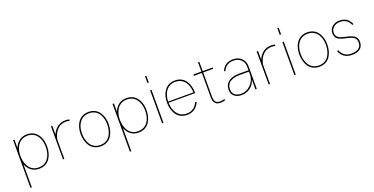

<svg xmlns="http://www.w3.org/2000/svg" viewBox="-27 -1560 5150 2646"><g transform="rotate(-20 2548.0 -237.0)"><path d="M109.9 -484.9V-362.8Q134.8 -425.8 182.4 -460.4Q230 -495.1 295.9 -495.1Q337.9 -495.1 372.3 -481.2Q406.7 -467.3 430.4 -443.4Q454.1 -419.4 470.2 -387Q486.3 -354.5 493.7 -318.4Q501 -282.2 501 -243.2Q501 -193.4 488.8 -149.2Q476.6 -105 452.6 -68.8Q428.7 -32.7 388.4 -11.5Q348.1 9.8 295.9 9.8Q229.5 9.8 181.9 -24.9Q134.3 -59.6 109.9 -122.1V215.8H89.8V-243.2V-484.9ZM481 -243.2Q481 -278.8 474.6 -311.8Q468.3 -344.7 453.9 -374.8Q439.5 -404.8 418.2 -427Q397 -449.2 365.5 -462.2Q334 -475.1 295.9 -475.1Q257.3 -475.1 225.8 -462.2Q194.3 -449.2 173.1 -427Q151.9 -404.8 137.2 -374.8Q122.6 -344.7 116.2 -311.8Q109.9 -278.8 109.9 -243.2Q109.9 -197.8 120.6 -157Q131.3 -116.2 152.8 -82.8Q174.3 -49.3 211.2 -29.5Q248 -9.8 295.9 -9.8Q334.5 -9.8 365.7 -22.9Q397 -36.1 418.2 -58.1Q439.5 -80.1 453.9 -110.4Q468.3 -140.6 474.6 -173.8Q481 -207 481 -243.2Z M665.5 -484.9V-356.9Q691.9 -421.4 742.4 -458.3Q793 -495.1 860.8 -495.1Q890.6 -495.1 917.5 -486.8L911.6 -467.8Q885.7 -475.1 860.8 -475.1Q795.4 -475.1 748.8 -437.7Q702.1 -400.4 679.7 -335.9Q665.5 -299.3 665.5 -282.2Q665 -282.2 665 -141.1L665.5 0H645.5V-484.9Z M1403.3 -243.2Q1403.3 -193.4 1391.4 -149.2Q1379.4 -105 1355.5 -68.8Q1331.5 -32.7 1291.3 -11.5Q1251 9.8 1198.7 9.8Q1146.5 9.8 1105.7 -11.5Q1064.9 -32.7 1041 -68.8Q1017.1 -105 1004.9 -149.2Q992.7 -193.4 992.7 -243.2Q992.7 -282.2 1000 -318.4Q1007.3 -354.5 1023.4 -387Q1039.6 -419.4 1063.2 -443.4Q1086.9 -467.3 1121.8 -481.2Q1156.7 -495.1 1198.7 -495.1Q1240.7 -495.1 1275.1 -481.2Q1309.6 -467.3 1333 -443.4Q1356.4 -419.4 1372.6 -387Q1388.7 -354.5 1396 -318.4Q1403.3 -282.2 1403.3 -243.2ZM1383.3 -243.2Q1383.3 -278.8 1377 -311.8Q1370.6 -344.7 1356.2 -374.8Q1341.8 -404.8 1320.8 -427Q1299.8 -449.2 1268.3 -462.2Q1236.8 -475.1 1198.7 -475.1Q1160.2 -475.1 1128.7 -462.2Q1097.2 -449.2 1075.9 -427Q1054.7 -404.8 1040 -374.8Q1025.4 -344.7 1019 -311.8Q1012.7 -278.8 1012.7 -243.2Q1012.7 -197.8 1023.4 -157Q1034.2 -116.2 1055.7 -82.8Q1077.1 -49.3 1114 -29.5Q1150.9 -9.8 1198.7 -9.8Q1246.1 -9.8 1282.7 -29.5Q1319.3 -49.3 1340.8 -82.8Q1362.3 -116.2 1372.8 -157Q1383.3 -197.8 1383.3 -243.2Z M1568.4 -484.9V-362.8Q1593.3 -425.8 1640.9 -460.4Q1688.5 -495.1 1754.4 -495.1Q1796.4 -495.1 1830.8 -481.2Q1865.2 -467.3 1888.9 -443.4Q1912.6 -419.4 1928.7 -387Q1944.8 -354.5 1952.1 -318.4Q1959.5 -282.2 1959.5 -243.2Q1959.5 -193.4 1947.3 -149.2Q1935.1 -105 1911.1 -68.8Q1887.2 -32.7 1846.9 -11.5Q1806.6 9.8 1754.4 9.8Q1688 9.8 1640.4 -24.9Q1592.8 -59.6 1568.4 -122.1V215.8H1548.3V-243.2V-484.9ZM1939.5 -243.2Q1939.5 -278.8 1933.1 -311.8Q1926.8 -344.7 1912.4 -374.8Q1897.9 -404.8 1876.7 -427Q1855.5 -449.2 1824 -462.2Q1792.5 -475.1 1754.4 -475.1Q1715.8 -475.1 1684.3 -462.2Q1652.8 -449.2 1631.6 -427Q1610.4 -404.8 1595.7 -374.8Q1581.1 -344.7 1574.7 -311.8Q1568.4 -278.8 1568.4 -243.2Q1568.4 -197.8 1579.1 -157Q1589.8 -116.2 1611.3 -82.8Q1632.8 -49.3 1669.7 -29.5Q1706.5 -9.8 1754.4 -9.8Q1793 -9.8 1824.2 -22.9Q1855.5 -36.1 1876.7 -58.1Q1897.9 -80.1 1912.4 -110.4Q1926.8 -140.6 1933.1 -173.8Q1939.5 -207 1939.5 -243.2Z M2119.1 -689.9V-590.8H2099.1V-689.9ZM2119.1 -484.9V0H2099.1V-484.9Z M2669.9 -243.2V-235.8H2279.3Q2280.3 -200.7 2287.4 -168.5Q2294.4 -136.2 2309.1 -107.2Q2323.7 -78.1 2344.7 -56.6Q2365.7 -35.2 2396.7 -22.5Q2427.7 -9.8 2465.3 -9.8Q2522 -9.8 2563.2 -38.3Q2604.5 -66.9 2627 -120.1L2646 -111.8Q2621.1 -53.7 2574.5 -22Q2527.8 9.8 2465.3 9.8Q2413.1 9.8 2372.3 -11.5Q2331.5 -32.7 2307.6 -68.8Q2283.7 -105 2271.5 -149.2Q2259.3 -193.4 2259.3 -243.2Q2259.3 -282.2 2266.6 -318.4Q2273.9 -354.5 2290 -387Q2306.2 -419.4 2329.8 -443.4Q2353.5 -467.3 2388.4 -481.2Q2423.3 -495.1 2465.3 -495.1Q2517.1 -495.1 2557.4 -473.9Q2597.7 -452.6 2621.6 -416.7Q2645.5 -380.9 2657.7 -336.7Q2669.9 -292.5 2669.9 -243.2ZM2279.3 -252.9H2649.9Q2648.9 -287.6 2641.8 -319.3Q2634.8 -351.1 2620.1 -379.6Q2605.5 -408.2 2584.5 -429.2Q2563.5 -450.2 2533 -462.6Q2502.4 -475.1 2465.3 -475.1Q2418.9 -475.1 2382.8 -456.5Q2346.7 -438 2325 -406.2Q2303.2 -374.5 2291.7 -335.7Q2280.3 -296.9 2279.3 -252.9Z M3019 -20 3022.9 0Q2986.3 9.8 2952.6 9.8Q2851.1 9.8 2851.1 -108.9V-464.8H2734.9V-484.9H2851.1V-620.1H2870.6V-484.9H3016.6V-464.8H2870.6V-108.9Q2870.6 -60.5 2889.2 -35.2Q2907.7 -9.8 2953.6 -9.8Q2980.5 -9.8 3019 -20Z M3487.3 -331.1V0H3467.3V-142.1Q3446.8 -71.3 3391.1 -30.8Q3335.4 9.8 3263.7 9.8Q3199.2 9.8 3158.4 -23.7Q3117.7 -57.1 3117.7 -120.1Q3117.7 -154.8 3129.6 -182.6Q3141.6 -210.4 3161.4 -228.3Q3181.2 -246.1 3208.7 -258.1Q3236.3 -270 3265.4 -274.9Q3294.4 -279.8 3326.7 -279.8H3467.3V-331.1Q3467.3 -395.5 3425.5 -435.3Q3383.8 -475.1 3319.3 -475.1Q3259.3 -475.1 3222.4 -450.9Q3185.5 -426.8 3164.6 -376L3146.5 -383.8Q3169.9 -440.4 3211.7 -467.8Q3253.4 -495.1 3319.3 -495.1Q3392.1 -495.1 3439.7 -449.5Q3487.3 -403.8 3487.3 -331.1ZM3467.3 -220.2V-259.8H3326.7Q3290 -259.8 3258.3 -252.9Q3226.6 -246.1 3198.5 -230.7Q3170.4 -215.3 3154.1 -187Q3137.7 -158.7 3137.7 -120.1Q3137.7 -65.4 3172.6 -37.6Q3207.5 -9.8 3263.7 -9.8Q3347.2 -9.8 3407.2 -73Q3467.3 -136.2 3467.3 -220.2Z M3682.1 -484.9V-356.9Q3708.5 -421.4 3759 -458.3Q3809.6 -495.1 3877.4 -495.1Q3907.2 -495.1 3934.1 -486.8L3928.2 -467.8Q3902.3 -475.1 3877.4 -475.1Q3812 -475.1 3765.4 -437.7Q3718.8 -400.4 3696.3 -335.9Q3682.1 -299.3 3682.1 -282.2Q3681.6 -282.2 3681.6 -141.1L3682.1 0H3662.1V-484.9Z M4059.1 -689.9V-590.8H4039.1V-689.9ZM4059.1 -484.9V0H4039.1V-484.9Z M4609.9 -243.2Q4609.9 -193.4 4597.9 -149.2Q4585.9 -105 4562 -68.8Q4538.1 -32.7 4497.8 -11.5Q4457.5 9.8 4405.3 9.8Q4353 9.8 4312.3 -11.5Q4271.5 -32.7 4247.6 -68.8Q4223.6 -105 4211.4 -149.2Q4199.2 -193.4 4199.2 -243.2Q4199.2 -282.2 4206.5 -318.4Q4213.9 -354.5 4230 -387Q4246.1 -419.4 4269.8 -443.4Q4293.5 -467.3 4328.4 -481.2Q4363.3 -495.1 4405.3 -495.1Q4447.3 -495.1 4481.7 -481.2Q4516.1 -467.3 4539.6 -443.4Q4563 -419.4 4579.1 -387Q4595.2 -354.5 4602.5 -318.4Q4609.9 -282.2 4609.9 -243.2ZM4589.8 -243.2Q4589.8 -278.8 4583.5 -311.8Q4577.1 -344.7 4562.7 -374.8Q4548.3 -404.8 4527.3 -427Q4506.3 -449.2 4474.9 -462.2Q4443.4 -475.1 4405.3 -475.1Q4366.7 -475.1 4335.2 -462.2Q4303.7 -449.2 4282.5 -427Q4261.2 -404.8 4246.6 -374.8Q4231.9 -344.7 4225.6 -311.8Q4219.2 -278.8 4219.2 -243.2Q4219.2 -197.8 4230 -157Q4240.7 -116.2 4262.2 -82.8Q4283.7 -49.3 4320.6 -29.5Q4357.4 -9.8 4405.3 -9.8Q4452.6 -9.8 4489.3 -29.5Q4525.9 -49.3 4547.4 -82.8Q4568.8 -116.2 4579.3 -157Q4589.8 -197.8 4589.8 -243.2Z M5044.9 -383.8 5026.9 -377Q5004.4 -426.8 4968.3 -450.9Q4932.1 -475.1 4877 -475.1Q4823.2 -475.1 4785.6 -444.1Q4748 -413.1 4748 -359.9Q4748 -335 4758.3 -317.1Q4768.6 -299.3 4785.6 -288.6Q4802.7 -277.8 4825.2 -270.5Q4847.7 -263.2 4872.3 -257.6Q4897 -252 4921.6 -246.3Q4946.3 -240.7 4968.8 -231.4Q4991.2 -222.2 5008.3 -209Q5025.4 -195.8 5035.6 -174.1Q5045.9 -152.3 5045.9 -123Q5045.9 -87.4 5033.2 -61Q5020.5 -34.7 4997.8 -19.5Q4975.1 -4.4 4946.8 2.7Q4918.5 9.8 4884.3 9.8Q4817.4 9.8 4774.2 -19Q4731 -47.9 4705.1 -108.9L4723.1 -117.2Q4747.6 -60.5 4785.6 -35.2Q4823.7 -9.8 4884.3 -9.8Q4914.6 -9.8 4939 -15.6Q4963.4 -21.5 4983.4 -34.2Q5003.4 -46.9 5014.6 -69.3Q5025.9 -91.8 5025.9 -123Q5025.9 -148.9 5015.6 -168Q5005.4 -187 4988.3 -198Q4971.2 -209 4948.7 -217Q4926.3 -225.1 4901.6 -230.5Q4877 -235.8 4852.3 -241.5Q4827.6 -247.1 4805.2 -255.9Q4782.7 -264.6 4765.6 -277.1Q4748.5 -289.6 4738.3 -310.5Q4728 -331.5 4728 -359.9Q4728 -421.4 4771.2 -458.3Q4814.5 -495.1 4877 -495.1Q4938.5 -495.1 4979.5 -467.8Q5020.5 -440.4 5044.9 -383.8Z"/></g></svg>

Font: Genome Thin
Style: Regular
Weight: 250
Designer: Alfredo Marco Pradil
Version: Version 1.001